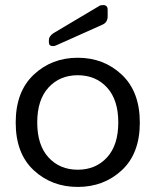

<svg xmlns="http://www.w3.org/2000/svg" viewBox="-20 -730 614 758"><path d="M113 -435Q184 -502 287 -502Q390 -502 461 -435Q532 -368 532 -246Q532 -124 461 -58Q390 8 287 8Q184 8 113 -58Q42 -124 42 -246Q42 -368 113 -435ZM402.5 -384.5Q358 -433 287 -433Q216 -433 171.5 -384.5Q127 -336 127 -246.5Q127 -157 171.5 -108.5Q216 -60 287 -60Q358 -60 402.5 -108.5Q447 -157 447 -246.5Q447 -336 402.5 -384.5ZM189 -548Q173 -548 173 -563V-572Q173 -587 191 -599L371 -706Q376 -710 387 -710Q405 -710 405 -692V-665Q405 -641 383 -632L202 -551Q196 -548 189 -548Z"/></svg>

Font: Merge One
Style: Regular
Weight: 400
Designer: Kosal Sen
Foundry: Philatype
Version: Version 1.001